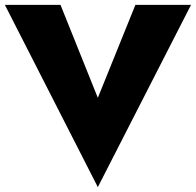

<svg xmlns="http://www.w3.org/2000/svg" viewBox="-23 -720 803 787"><path d="M378 -319 532 -700H760L378 47L-3 -700H225Z"/></svg>

Font: Jost* Heavy
Style: Regular
Weight: 800
Version: Version 3.7